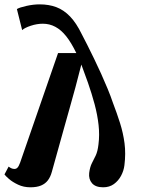

<svg xmlns="http://www.w3.org/2000/svg" viewBox="-38 -824 636 858"><path d="M52 -97.5 221.5 -587H303Q280.5 -633.5 257.8 -662Q235 -690.5 209.2 -704.2Q183.5 -718 153.5 -718Q127 -718 99.8 -709Q72.5 -700 61 -689.5L37.5 -783.5Q48.5 -790.5 79.8 -797.5Q111 -804.5 139 -804.5Q180.5 -804.5 213.8 -792Q247 -779.5 275 -750.5Q303 -721.5 327.5 -671Q338 -651 352.2 -623Q366.5 -595 382.2 -562.2Q398 -529.5 413.8 -494.8Q429.5 -460 443.2 -426.8Q457 -393.5 466.5 -365Q484.5 -318 498.5 -273.8Q512.5 -229.5 518.5 -183.8Q524.5 -138 518 -85.5Q515 -61 503 -38.5Q491 -16 471 -1.5Q451 13 423 13Q389 13 373.2 -5.2Q357.5 -23.5 360.5 -51Q364 -78 372.5 -94.5Q381 -111 389.8 -129.2Q398.5 -147.5 402 -178.5Q407.5 -220.5 402.5 -265.5Q397.5 -310.5 384.8 -358.2Q372 -406 355 -454.5L325.5 -535.5L299 -433.5Q286 -386.5 272.8 -339.2Q259.5 -292 246.2 -244.5Q233 -197 219.8 -149.8Q206.5 -102.5 193.5 -55.5Q187.5 -33.5 176 -18.2Q164.5 -3 145.5 5Q126.5 13 98 13Q67.5 13 42.8 1.2Q18 -10.5 2.2 -24.2Q-13.5 -38 -18 -44.5L0.5 -79.5Q7 -74.5 13.2 -71.8Q19.5 -69 26.5 -69Q34.5 -69 40.2 -75Q46 -81 52 -97.5Z"/></svg>

Font: Merriweather 24pt ExtraBold
Style: Italic
Weight: 800
Italic angle: -7.8°
Version: Version 2.101